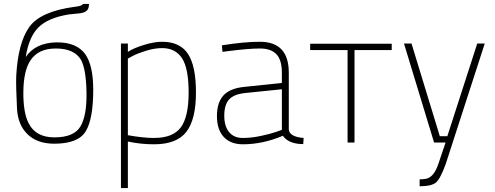

<svg xmlns="http://www.w3.org/2000/svg" viewBox="-20 -720 2499 970"><path d="M266 -506Q367 -507 411 -446Q451 -389 451 -266Q451 -119 413 -56.5Q375 6 254 6Q167 6 118 -43Q71 -89 66 -169Q60 -287 62 -337Q71 -503 127.5 -583Q184 -663 360 -686Q393 -689 399 -700H430Q429 -688 428 -684Q425 -670 413.5 -662.5Q402 -655 381.5 -652.5Q361 -650 346 -649L327 -647Q223 -630 174.5 -582Q126 -534 110 -432Q159 -504 266 -506ZM255 -26Q353 -26 386 -80.5Q419 -135 417 -253Q415 -371 389 -418Q355 -475 262 -475Q171 -475 132 -412Q99 -360 98 -256Q97 -148 126 -95Q162 -26 255 -26Z M591 230V-500H626V-458Q655 -477 707 -493Q759 -509 799 -509Q889 -509 929.5 -448Q970 -387 970 -252Q970 -117 921.5 -54Q873 9 758 9Q690 9 626 -5V230ZM799 -477Q761 -477 717.5 -463.5Q674 -450 650 -437L626 -424V-37Q703 -23 758 -23Q854 -23 893.5 -76.5Q933 -130 933 -252.5Q933 -375 899.5 -426Q866 -477 799 -477Z M1439 -353V-65Q1443 -29 1514 -23L1512 8Q1439 8 1409 -34Q1307 9 1207 9Q1145 9 1110.5 -28Q1076 -65 1076 -133.5Q1076 -202 1109 -238Q1142 -274 1214 -281L1404 -301V-353Q1404 -417 1376.5 -446Q1349 -475 1293 -475Q1236 -475 1135 -462L1104 -458L1101 -491Q1213 -509 1293 -509Q1439 -509 1439 -353ZM1218 -250Q1161 -244 1137 -217Q1113 -190 1113 -136Q1113 -82 1137.5 -52.5Q1162 -23 1206 -23Q1250 -23 1299 -33.5Q1348 -44 1376 -54L1404 -64V-269Z M1547 -499H1959V-467H1771V0H1736V-467H1547Z M2100 186Q2116 186 2127 184Q2170 180 2194 110L2231 0H2173L2021 -500H2059L2202 -32H2240L2391 -500H2429L2232 108Q2205 183 2182.5 202Q2160 221 2100 221Z"/></svg>

Font: Titillium Web[RUS by Daymarius]
Style: Regular
Weight: 200
Designer: Cyrillization by Daymarius
Foundry: Cyrillization by Daymarius
Version: Version 1.002 September 11, 2018